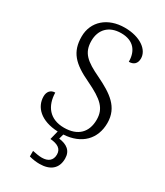

<svg xmlns="http://www.w3.org/2000/svg" viewBox="-231 -817 982 1141"><g transform="rotate(30 259.5 -246.5)"><path d="M239 231C311 231 356 197 356 128C356 73 320 49 266 42L275 9C397 2 468 -72 468 -181C468 -290 390 -341 285 -392C184 -440 141 -475 141 -557C141 -632 187 -685 273 -685C358 -685 396 -633 396 -560C429 -560 449 -578 449 -613C449 -672 382 -724 275 -724C159 -724 78 -654 78 -550C78 -444 129 -392 246 -337C361 -282 403 -243 403 -166C403 -81 353 -28 258 -28C158 -28 111 -93 109 -183C78 -183 60 -161 60 -129C60 -56 119 5 237 10L222 70C272 74 302 91 302 131C302 172 275 192 233 192C213 192 192 188 168 183V221C192 228 219 231 239 231Z"/></g></svg>

Font: Noto Serif Light
Style: Regular
Weight: 300
Designer: Monotype Design Team
Foundry: Monotype Imaging Inc.
Version: Version 2.013